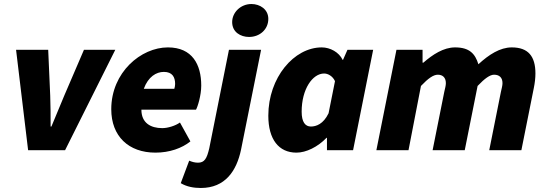

<svg xmlns="http://www.w3.org/2000/svg" viewBox="-20 -748 2724 956"><path d="M120 0H304L554 -500H398L300 -272C278 -220 258 -170 236 -118H232C232 -171 232 -222 230 -272L220 -500H60Z M754 12C824 12 886 -10 928 -44L876 -138C854 -122 816 -110 788 -110C730 -110 684 -136 684 -202H956C964 -216 982 -272 982 -322C982 -426 938 -512 816 -512C682 -512 534 -388 534 -204C534 -70 620 12 754 12ZM696 -306C718 -366 758 -390 796 -390C838 -390 852 -364 852 -330C852 -321 850 -313 848 -306Z M980 188C1102 188 1158 102 1180 -2L1280 -500H1120L1022 -10C1010 42 998 62 966 62C950 62 936 58 922 52L880 164C910 182 945 188 980 188ZM1220 -564C1274 -564 1316 -602 1316 -654C1316 -702 1274 -728 1232 -728C1178 -728 1136 -686 1136 -638C1136 -588 1178 -564 1220 -564Z M1456 12C1504 12 1562 -16 1606 -62H1608V0H1738L1838 -500H1710L1688 -450H1686C1668 -488 1624 -512 1582 -512C1444 -512 1316 -362 1316 -172C1316 -54 1368 12 1456 12ZM1528 -118C1500 -118 1482 -140 1482 -192C1482 -304 1536 -382 1594 -382C1612 -382 1636 -370 1648 -344L1616 -184C1590 -130 1554 -118 1528 -118Z M1854 0H2014L2076 -320C2112 -358 2138 -376 2160 -376C2184 -376 2200 -362 2200 -334C2200 -322 2196 -308 2192 -290L2134 0H2294L2358 -320C2394 -358 2420 -376 2440 -376C2466 -376 2482 -362 2482 -334C2482 -322 2478 -308 2474 -290L2416 0H2576L2638 -310C2643 -334 2646 -360 2646 -382C2646 -468 2610 -512 2528 -512C2470 -512 2414 -476 2362 -428C2346 -480 2318 -512 2246 -512C2188 -512 2134 -476 2088 -436H2084V-500H1954Z"/></svg>

Font: Source Sans Pro Black
Style: Italic
Weight: 900
Italic angle: -11°
Designer: Paul D. Hunt
Foundry: Adobe Systems Incorporated
Version: Version 3.006;hotconv 1.0.111;makeotfexe 2.5.65597